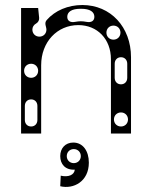

<svg xmlns="http://www.w3.org/2000/svg" viewBox="-20 -532 594 765"><path d="M64 0H144V-272C144 -365 208 -432 292 -432C368 -432 422 -376 422 -296V0H502V-304C502 -424 421 -512 308 -512C251 -512 199 -490 166 -452C155 -439 165 -426 165 -414C165 -398 153 -386 137 -386C121 -386 109 -398 109 -414C109 -424 114 -433 125 -439C132 -443 137 -452 136 -461L132 -500H64ZM104 -28C89 -28 79 -39 79 -54V-110C79 -125 89 -136 104 -136C119 -136 129 -125 129 -110V-54C129 -39 119 -28 104 -28ZM104 -222C88 -222 76 -234 76 -250C76 -266 88 -278 104 -278C120 -278 132 -266 132 -250C132 -234 120 -222 104 -222ZM462 -28C446 -28 434 -40 434 -56C434 -72 446 -84 462 -84C478 -84 490 -72 490 -56C490 -40 478 -28 462 -28ZM462 -196C447 -196 437 -207 437 -222V-278C437 -293 447 -304 462 -304C477 -304 487 -293 487 -278V-222C487 -207 477 -196 462 -196ZM248 -465C248 -485 266 -497 300 -497H304C338 -497 356 -485 356 -465C356 -449 344 -441 324 -445C308 -448 296 -448 280 -445C260 -441 248 -449 248 -465ZM432 -374C416 -374 404 -386 404 -402C404 -418 416 -430 432 -430C448 -430 460 -418 460 -402C460 -386 448 -374 432 -374ZM222 168 220 210C273 223 334 191 334 116C334 69 310 36 272 36C240 36 220 59 220 90C220 122 240 146 278 144C276 165 253 175 222 168ZM274 118C258 118 246 106 246 90C246 74 258 62 274 62C290 62 302 74 302 90C302 106 290 118 274 118Z"/></svg>

Font: Apfel Grotezk Brukt
Style: Regular
Weight: 300
Designer: Luigi Gorlero
Foundry: © 2023, Luigi Gorlero & Collletttivo
Version: Version 2.000;Glyphs 3.2 (3217)